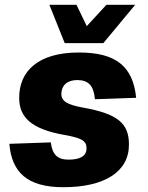

<svg xmlns="http://www.w3.org/2000/svg" viewBox="-20 -769 618 801"><path d="M250 -589H411L544 -749H424L342 -660L299 -749H186ZM244 12C416 12 518 -52 518 -166C518 -254 472 -294 327 -320C260 -332 236 -347 236 -377C236 -412 260 -435 302 -435C349 -435 371 -412 376 -355L548 -361C535 -492 464 -550 309 -550C140 -550 60 -473 60 -361C60 -277 114 -230 249 -206C324 -193 341 -180 341 -150C341 -118 314 -103 266 -103C219 -103 198 -125 192 -175L19 -169C29 -50 94 12 244 12Z"/></svg>

Font: Geist ExtraBold
Style: Italic
Weight: 800
Italic angle: -12°
Designer: Basement.studio, Andrés Briganti, Mateo Zaragoza
Foundry: Basement.studio, Vercel, Andrés Briganti, Guido Ferreyra, Mateo Zaragoza
Version: Version 1.500